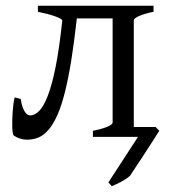

<svg xmlns="http://www.w3.org/2000/svg" viewBox="-20 -474 586 665"><path d="M443.4 -34.2H519L531.7 -21Q529.3 -17.6 522.5 -6.6Q515.6 4.4 505.9 19.5Q496.1 34.7 484.9 52Q473.6 69.3 463.1 85.2Q452.6 101.1 443.8 114.3Q435.1 127.4 430.7 134.3Q424.8 140.1 416.5 145.5Q408.2 150.9 399.4 155.8Q390.6 160.6 382.1 164.3Q373.5 168 367.2 170.9Q363.8 167.5 361.6 164.8Q359.4 162.1 355.5 157.7L458 0H301.8V-21Q334 -27.3 352.1 -35.2Q370.1 -43 370.1 -49.8V-410.2H246.1Q236.8 -326.7 226.6 -263.2Q216.3 -199.7 204.3 -152.8Q192.4 -106 178.5 -75Q164.6 -43.9 148.4 -24.9Q132.3 -5.9 113.8 2Q95.2 9.8 73.2 9.8Q61 9.8 49.1 5.9Q37.1 2 27.3 -4.9Q25.4 -6.3 24.2 -14.2Q22.9 -22 22.5 -33.4Q22 -44.9 22.5 -58.8Q22.9 -72.8 23.9 -86.9Q24.9 -101.1 26.6 -114.3Q28.3 -127.4 30.8 -136.7L51.8 -131.3Q54.2 -113.8 58.3 -102.8Q62.5 -91.8 67.1 -85.2Q71.8 -78.6 76.4 -76.4Q81.1 -74.2 85 -74.2Q101.1 -74.7 116.5 -90.6Q131.8 -106.4 146.2 -144Q160.6 -181.6 173.1 -244.6Q185.5 -307.6 195.8 -403.3Q195.3 -406.2 188.5 -409.9Q181.6 -413.6 170.2 -417.7Q158.7 -421.9 143.6 -425.8Q128.4 -429.7 111.3 -433.1V-454.1H511.7V-433.1Q478.5 -426.3 460.9 -418.2Q443.4 -410.2 443.4 -403.3Z"/></svg>

Font: Gentium Plus
Style: Regular
Weight: 400
Designer: J. Victor Gaultney, Annie Olsen, Iska Routamaa
Foundry: SIL International
Version: Version 1.510